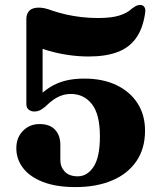

<svg xmlns="http://www.w3.org/2000/svg" viewBox="-20 -743 651 781"><path d="M46.4 -140.5Q46.4 -183.3 73.5 -210.8Q100.6 -238.4 140.9 -238.4Q182.8 -238.4 204.1 -215.1Q225.4 -191.8 225.4 -154.6V-92Q225.4 -64.5 243.4 -45.1Q261.4 -25.8 296.4 -25.8Q335.3 -25.8 360.9 -65Q386.4 -104.2 386.4 -188Q386.4 -278 353.9 -319.4Q321.4 -360.8 268.2 -360.8Q249.5 -360.8 232.2 -355.1Q214.9 -349.4 198.4 -338.1Q181.9 -326.8 164.5 -309.5Q151.3 -298.5 141.4 -293.9Q131.5 -289.4 120 -289.4Q106.6 -289.4 96.9 -296.8Q87.2 -304.3 87.2 -320.1V-665.7Q87.2 -687.3 99.5 -699.7Q111.8 -712 138.4 -712Q149.3 -712 162 -709.3Q174.8 -706.6 195.8 -698.7Q220.1 -690.6 249.3 -683.9Q278.5 -677.3 311.2 -673.5Q343.9 -669.7 377.9 -669.7Q433.5 -669.7 465.9 -680Q498.3 -690.3 516.5 -708Q532.1 -719.8 541.7 -722Q551.3 -724.1 558.3 -721.5Q564.7 -719.3 568.7 -711.9Q572.7 -704.5 570.2 -688.9Q561 -626 532.8 -587.2Q504.7 -548.3 456.9 -530.8Q409.2 -513.2 341.3 -513.2Q300 -513.2 258 -519.3Q216 -525.4 178.3 -536.4Q140.7 -547.3 112.2 -561.8L153.3 -611.3V-336.5L127.8 -342.6Q155 -370.5 183.6 -388.4Q212.3 -406.3 246.1 -414.8Q279.9 -423.3 323.4 -423.3Q397.6 -423.3 453 -397.1Q508.4 -370.9 539.2 -323.3Q570 -275.7 570 -211.5Q570 -138.6 534.8 -87.2Q499.6 -35.8 435.9 -8.9Q372.3 18 287.5 18Q208.3 18 154.6 -3Q100.8 -23.9 73.6 -59.8Q46.4 -95.6 46.4 -140.5Z"/></svg>

Font: Fraunces
Style: Regular
Weight: 900
Version: Version 1.000;[b76b70a41]